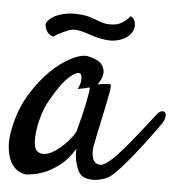

<svg xmlns="http://www.w3.org/2000/svg" viewBox="-61 -606 623 663"><g transform="rotate(5 250.5 -274.0)"><path d="M501 -194.3Q487.3 -174.8 465.8 -146Q444.3 -117.2 421.4 -88.4Q398.4 -59.6 376.5 -35.6Q354.5 -11.7 339.8 -2Q330.1 3.9 317.4 7.8Q304.7 11.7 291.5 12.7Q278.3 13.7 266.6 11.2Q254.9 8.8 246.1 2.9Q237.3 -3.9 231.4 -16.6Q226.6 -27.3 222.2 -44.9Q217.8 -62.5 218.8 -88.9Q195.3 -49.8 167 -28.8Q138.7 -7.8 113.3 2Q84 12.7 54.7 14.6Q41 14.6 25.4 5.4Q9.8 -3.9 -1 -23.9Q-11.7 -43.9 -14.6 -75.7Q-17.6 -107.4 -6.8 -151.4Q6.8 -210.9 36.6 -259.8Q66.4 -308.6 101.6 -343.3Q136.7 -377.9 170.9 -395.5Q205.1 -413.1 227.5 -411.1Q253.9 -406.2 270.5 -395.5Q284.2 -385.7 288.6 -366.7Q293 -347.7 272.5 -316.4Q286.1 -319.3 295.4 -320.3Q304.7 -321.3 309.6 -321.3Q315.4 -321.3 317.4 -320.3Q318.4 -318.4 318.4 -312Q318.4 -305.7 315.4 -289.1Q312.5 -272.5 306.6 -244.1Q300.8 -215.8 291 -170.9Q289.1 -162.1 287.6 -154.8Q286.1 -147.5 284.7 -140.1Q283.2 -132.8 281.2 -123Q279.3 -113.3 276.4 -98.6Q275.4 -89.8 275.9 -79.6Q276.4 -69.3 279.3 -60.5Q282.2 -51.8 288.6 -46.4Q294.9 -41 306.6 -41Q316.4 -41 332 -53.2Q347.7 -65.4 365.2 -84.5Q382.8 -103.5 401.9 -126.5Q420.9 -149.4 437.5 -170.9Q454.1 -192.4 467.3 -209Q480.5 -225.6 486.3 -233.4Q494.1 -242.2 502 -243.7Q509.8 -245.1 513.7 -239.3Q517.6 -233.4 515.1 -221.7Q512.7 -210 501 -194.3ZM214.8 -151.4Q219.7 -170.9 226.6 -197.3Q233.4 -223.6 238.3 -248Q243.2 -272.5 245.6 -288.6Q248 -304.7 244.1 -303.7Q239.3 -302.7 233.4 -300.8Q228.5 -298.8 220.7 -297.9Q212.9 -296.9 205.1 -294.9Q212.9 -310.5 214.4 -320.8Q215.8 -331.1 214.8 -336.9Q213.9 -343.8 210.9 -347.7Q200.2 -356.4 173.3 -333.5Q146.5 -310.5 111.3 -249Q96.7 -223.6 87.9 -194.8Q79.1 -166 75.7 -140.6Q72.3 -115.2 74.2 -96.2Q76.2 -77.1 82 -71.3Q92.8 -60.5 106.4 -61Q120.1 -61.5 134.3 -68.8Q148.4 -76.2 162.6 -87.9Q176.8 -99.6 188 -112.3Q199.2 -125 206.5 -135.7Q213.9 -146.5 214.8 -151.4ZM366.2 -561.5Q382.8 -551.8 382.8 -529.3Q382.8 -517.6 375.5 -505.9Q368.2 -494.1 355 -485.8Q341.8 -477.5 323.7 -473.6Q305.7 -469.7 284.2 -472.7Q261.7 -475.6 244.1 -481.4Q226.6 -487.3 211.9 -491.7Q197.3 -496.1 183.6 -497.6Q169.9 -499 154.3 -493.2Q145.5 -489.3 136.7 -485.4Q128.9 -481.4 120.6 -477.1Q112.3 -472.7 105.5 -467.8Q99.6 -468.8 95.7 -471.7Q91.8 -474.6 88.9 -476.6Q85 -479.5 84 -482.4Q80.1 -488.3 78.1 -494.1Q76.2 -499 75.7 -504.9Q75.2 -510.7 78.1 -515.6Q89.8 -531.2 106.9 -539.1Q124 -546.9 140.6 -549.8Q159.2 -553.7 179.7 -552.7Q206.1 -551.8 222.2 -546.9Q238.3 -542 252 -536.6Q265.6 -531.2 279.3 -528.3Q293 -525.4 315.4 -528.3Q322.3 -529.3 331.1 -533.2Q338.9 -537.1 347.7 -543.5Q356.4 -549.8 366.2 -561.5Z"/></g></svg>

Font: Satisfy
Style: Regular
Weight: 400
Designer: Font Diner, Inc
Foundry: Font Diner, Inc
Version: Version 1.000